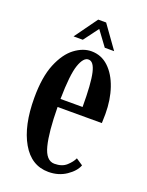

<svg xmlns="http://www.w3.org/2000/svg" viewBox="-130 -731 620 809"><g transform="rotate(20 180.0 -326.5)"><path d="M189 10.5Q112.5 10.5 69.8 -63.8Q27 -138 27 -263Q27 -356.5 51.2 -415.2Q75.5 -474 112.5 -501.8Q149.5 -529.5 187 -529.5Q231.5 -529.5 264 -499Q296.5 -468.5 314.2 -416.5Q332 -364.5 332 -301Q332 -279 331 -260H132.5Q133.5 -148.5 148.5 -89.5Q163.5 -30.5 201.5 -30.5Q235.5 -30.5 255.2 -48.5Q275 -66.5 283 -84.5L313.5 -64Q303 -36 268.8 -12.8Q234.5 10.5 189 10.5ZM187 -492.5Q164.5 -493 149.2 -449.2Q134 -405.5 132.5 -296H231.5Q231.5 -401 221 -447Q210.5 -493 187 -492.5ZM94 -562.5 167.5 -664.5H203L276 -562.5H234L185 -629L135.5 -562.5Z"/></g></svg>

Font: Imbue 10pt SemiBold
Style: Regular
Weight: 600
Designer: Tyler Finck
Foundry: Etcetera Type Company
Version: Version 1.102; ttfautohint (v1.8.3)